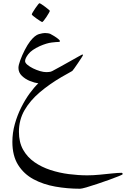

<svg xmlns="http://www.w3.org/2000/svg" viewBox="-20 -661 780 1189"><path d="M739.7 418Q739.7 419.9 716.1 429.7Q692.4 439.5 656.2 452.4Q620.1 465.3 582.3 478Q544.4 490.7 514.9 499.3Q485.4 507.8 475.6 507.8Q397.5 507.8 322.8 494.6Q248 481.4 188 449.2Q127.9 417 92.3 360.4Q56.6 303.7 56.6 217.3Q56.6 161.6 71.8 107.4Q86.9 53.2 111.1 4.9Q135.3 -43.5 163.3 -82Q191.4 -120.6 217.3 -145Q194.3 -147.9 165.5 -159.4Q136.7 -170.9 115.5 -191.4Q94.2 -211.9 94.2 -240.7Q94.2 -257.3 105.5 -288.1Q116.7 -318.8 133.5 -351.6Q150.4 -384.3 167 -405.8Q196.3 -442.9 220.7 -449.7Q245.1 -456.5 258.3 -456.5Q266.6 -456.5 276.4 -455.1Q286.1 -453.6 291.5 -451.2Q303.2 -445.3 317.1 -436.5Q331.1 -427.7 341.1 -419.4Q351.1 -411.1 351.1 -407.2Q351.1 -401.4 345.2 -401.4Q331.1 -401.4 300 -397.7Q269 -394 226.6 -375.5Q176.3 -352.5 155.8 -326.2Q135.3 -299.8 135.3 -282.7Q135.3 -272 149.4 -260Q163.6 -248 184.8 -237.5Q206.1 -227.1 228 -220.7Q250 -214.4 265.6 -214.4Q269.5 -214.4 281.7 -215.1Q293.9 -215.8 303.2 -220.7Q322.8 -231 353.5 -248Q384.3 -265.1 415.3 -282.5Q446.3 -299.8 467.5 -311.8Q488.8 -323.7 489.7 -323.7Q493.7 -323.7 493.7 -319.3Q493.7 -317.4 484.4 -303Q475.1 -288.6 462.6 -270Q450.2 -251.5 439.9 -237.3Q429.7 -223.1 427.7 -221.7Q423.3 -218.3 404.3 -208.3Q385.3 -198.2 361.3 -184.1Q286.1 -140.1 226.3 -89.4Q166.5 -38.6 131.8 21.5Q97.2 81.5 97.2 155.3Q97.2 219.7 123 265.9Q148.9 312 192.9 342.8Q236.8 373.5 292 391.6Q347.2 409.7 406.2 417.2Q465.3 424.8 520.5 424.8Q555.7 424.8 596.4 420.9Q637.2 417 673.8 413.1Q710.4 409.2 731.9 409.2Q739.7 409.2 739.7 418ZM288.6 -593.8Q288.6 -591.3 282.5 -580.3Q276.4 -569.3 267.8 -556.4Q259.3 -543.5 251.5 -533.9Q243.7 -524.4 240.7 -524.4Q239.3 -524.4 229.2 -530.8Q219.2 -537.1 207 -545.7Q194.8 -554.2 185.8 -561.8Q176.8 -569.3 176.8 -571.8Q176.8 -574.7 183.1 -585.4Q189.5 -596.2 198.2 -609.1Q207 -622.1 214.6 -631.6Q222.2 -641.1 224.1 -641.1Q227.1 -641.1 237.3 -634.5Q247.6 -627.9 259.3 -619.1Q271 -610.4 279.8 -602.8Q288.6 -595.2 288.6 -593.8Z"/></svg>

Font: Scheherazade New
Style: Regular
Weight: 400
Designer: SIL International
Foundry: SIL International
Version: Version 4.000